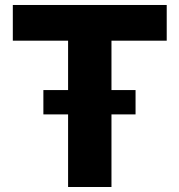

<svg xmlns="http://www.w3.org/2000/svg" viewBox="-20 -747 717 767"><path d="M252 -584.5H31.2V-727.1H646V-584.5H425.3V0H252ZM521.5 -290H153.3V-387.2H521.5Z"/></svg>

Font: My Font
Style: Regular
Weight: 500
Designer: Rasmus Andersson
Foundry: rsms
Version: Version 0.001